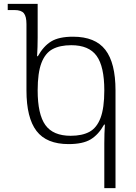

<svg xmlns="http://www.w3.org/2000/svg" viewBox="-20 -734 705 994"><path d="M520 8Q520 -43 523 -89H519Q490 -37 449.5 -12.5Q409 12 335 12Q221 12 169 -56Q117 -124 117 -266V-609Q117 -649 103.5 -665.5Q90 -682 55 -682H20V-714H175V-540Q175 -490 172 -443H176Q205 -495 245 -519.5Q285 -544 358 -544Q473 -544 525.5 -476Q578 -408 578 -266V240H520ZM520 -266Q520 -390 480 -445Q440 -500 349 -500Q290 -500 252 -479.5Q214 -459 194.5 -408Q175 -357 175 -266Q175 -142 215 -86.5Q255 -31 346 -31Q405 -31 443 -51.5Q481 -72 500.5 -123.5Q520 -175 520 -266Z"/></svg>

Font: Noto Serif Georgian Light
Style: Regular
Weight: 300
Designer: Monotype Design team
Foundry: Monotype Imaging Inc.
Version: Version 1.000